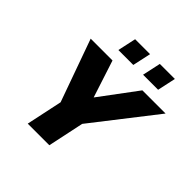

<svg xmlns="http://www.w3.org/2000/svg" viewBox="-213 -1009 1182 1182"><g transform="rotate(45 378.5 -417.5)"><path d="M275 -715 301 -835H431L405 -715ZM490 -715 516 -835H647L621 -715ZM201 0 251 -236 105 -644H295L374 -401L555 -644H757L439 -236L389 0Z"/></g></svg>

Font: Kanit
Style: Bold Italic
Weight: 700
Italic angle: -12°
Designer: Katatrad Team
Foundry: CadsonDemak
Version: Version 2.000; ttfautohint (v1.8.3)